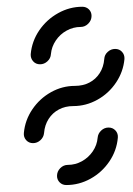

<svg xmlns="http://www.w3.org/2000/svg" viewBox="-20 -539 388 560"><path d="M296.7 -167Q308.9 -167 316.9 -158.3Q324.8 -149.6 323.7 -137.4Q320.4 -99.6 298.9 -68Q277.4 -36.3 244.1 -17.8Q210.7 0.7 173.3 0.7Q161.9 0.7 154.1 -7Q146.3 -14.8 146.3 -25.9Q146.3 -38.9 155.7 -48.5Q165.2 -58.1 178.1 -58.1Q199.6 -58.1 218.9 -68.7Q238.1 -79.3 250.6 -97.6Q263 -115.9 264.8 -137.4Q265.9 -149.6 275.2 -158.3Q284.4 -167 296.7 -167ZM315.9 -396.3Q328.1 -396.3 335.9 -387.8Q343.7 -379.3 343 -367Q339.6 -329.6 318.3 -298Q297 -266.3 263.9 -248Q230.7 -229.6 193.7 -229.6Q170.4 -229.6 151.9 -219.8Q133.3 -210 121.9 -192.2Q110.4 -174.4 108.5 -151.1Q107.4 -138.9 98 -130.2Q88.5 -121.5 76.3 -121.5Q64.1 -121.5 56.3 -130.2Q48.5 -138.9 49.6 -151.1Q53 -188.5 74.3 -220Q95.6 -251.5 128.5 -270Q161.5 -288.5 198.5 -288.5Q221.9 -288.5 240.6 -298.1Q259.3 -307.8 270.7 -325.6Q282.2 -343.3 284.1 -367Q284.8 -379.3 294.3 -387.8Q303.7 -396.3 315.9 -396.3ZM96.7 -351.5Q84.4 -351.5 76.7 -360.2Q68.9 -368.9 69.6 -381.1Q73 -418.9 94.6 -450.6Q116.3 -482.2 149.6 -500.7Q183 -519.3 220 -519.3Q231.5 -519.3 239.3 -511.7Q247 -504.1 247 -492.6Q247 -479.6 237.4 -470Q227.8 -460.4 215.2 -460.4Q193.7 -460.4 174.4 -449.8Q155.2 -439.3 142.8 -420.9Q130.4 -402.6 128.5 -381.1Q127.8 -368.9 118.3 -360.2Q108.9 -351.5 96.7 -351.5Z"/></svg>

Font: 26F Galaxy Sans Medium
Style: Italic
Weight: 500
Italic angle: -5°
Designer: C₂₉H₂₅N₃O₅
Version: Version 1.200